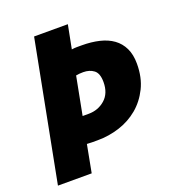

<svg xmlns="http://www.w3.org/2000/svg" viewBox="-124 -767 790 866"><g transform="rotate(-20 271.5 -334.5)"><path d="M136 -669H298L276 -556Q289 -558 301 -558Q313 -558 324 -558Q370 -558 408 -549Q446 -540 473 -520.5Q500 -501 515 -470Q530 -439 530 -395Q530 -329 505.5 -279.5Q481 -230 441.5 -197Q402 -164 351 -147.5Q300 -131 246 -131Q232 -131 219 -131Q206 -131 194 -132L169 0H7ZM289 -442Q269 -442 254 -439L219 -257H248Q294 -257 327 -286Q360 -315 360 -369Q360 -411 339.5 -426.5Q319 -442 289 -442Z"/></g></svg>

Font: Amaranth
Style: Bold Italic
Weight: 700
Italic angle: -12°
Designer: Gesine Todt
Foundry: Gesine Todt
Version: Version 1.001